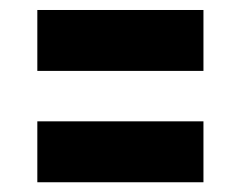

<svg xmlns="http://www.w3.org/2000/svg" viewBox="-20 -458 495 394"><path d="M397.5 -437.5V-312.5H56.6V-437.5ZM397.5 -209V-84H56.6V-209Z"/></svg>

Font: Holtwood One SC
Style: Regular
Weight: 400
Version: Version 1.000